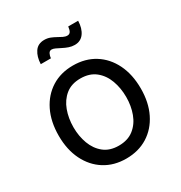

<svg xmlns="http://www.w3.org/2000/svg" viewBox="-176 -872 952 1009"><g transform="rotate(-30 300.0 -367.0)"><path d="M299.3 11.7Q225.1 11.7 169.2 -23.4Q113.3 -58.6 82 -122.1Q50.8 -185.5 50.8 -269.5Q50.8 -355 82 -418.7Q113.3 -482.4 169.2 -517.6Q225.1 -552.7 299.3 -552.7Q374 -552.7 430.2 -517.6Q486.3 -482.4 517.6 -418.7Q548.8 -355 548.8 -269.5Q548.8 -185.5 517.6 -122.1Q486.3 -58.6 430.2 -23.4Q374 11.7 299.3 11.7ZM299.3 -66.9Q354.5 -66.9 390.1 -95.2Q425.8 -123.5 442.9 -169.7Q460 -215.8 460 -269.5Q460 -323.7 442.9 -370.4Q425.8 -417 390.1 -445.6Q354.5 -474.1 299.3 -474.1Q244.6 -474.1 209.5 -445.6Q174.3 -417 157.2 -370.6Q140.1 -324.2 140.1 -269.5Q140.1 -215.8 157.2 -169.7Q174.3 -123.5 209.5 -95.2Q244.6 -66.9 299.3 -66.9ZM363.3 -641.1Q345.2 -641.1 327.9 -647.2Q310.5 -653.3 295.2 -661.4Q279.8 -669.4 266.8 -675.5Q253.9 -681.6 244.6 -681.6Q231.9 -681.6 225.8 -669.4Q219.7 -657.2 218.8 -643.1H157.2Q158.7 -687 178 -715.8Q197.3 -744.6 236.3 -744.6Q255.4 -744.6 271.5 -738.3Q287.6 -731.9 301.8 -723.9Q315.9 -715.8 328.9 -709.5Q341.8 -703.1 354 -703.1Q366.2 -703.1 372.6 -712.4Q378.9 -721.7 381.3 -742.7H441.4Q439.9 -696.8 419.7 -668.9Q399.4 -641.1 363.3 -641.1Z"/></g></svg>

Font: Inter Variable
Style: Regular
Weight: 400
Designer: Rasmus Andersson
Foundry: rsms
Version: Version 4.001;git-9221beed3